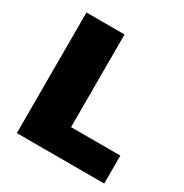

<svg xmlns="http://www.w3.org/2000/svg" viewBox="-138 -678 752 786"><g transform="rotate(30 238.0 -285.0)"><path d="M48 0H461V-132H228V-570H48Z"/></g></svg>

Font: FilmFarsi_V5 Display
Style: Regular
Weight: 400
Designer: Borna Izadpanah
Foundry: Borna Izadpanah
Version: Version 1.000;PS 001.000;hotconv 1.0.88;makeotf.lib2.5.64775